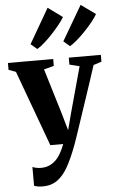

<svg xmlns="http://www.w3.org/2000/svg" viewBox="-75 -899 719 1196"><g transform="rotate(-5 284.5 -301.0)"><path d="M143 252Q125.5 252 111.5 249.5Q97.5 247 89 243V125.5Q97 129.5 111.8 132.8Q126.5 136 142 136Q169 136 191 127.2Q213 118.5 231.5 101.5Q250 84.5 265 59Q280 33.5 292.5 0H212L38.5 -473.5L-6.5 -490V-533H276.5V-490L214 -473.5L299.5 -191.5L330.5 -83L358 -188L436.5 -474L374 -489.5V-533H574.5V-490L524 -474Q504.5 -414 482.8 -348.8Q461 -283.5 440.5 -222Q420 -160.5 403 -109.8Q386 -59 374.8 -26Q363.5 7 361 13Q332 90.5 302.5 143.8Q273 197 235 224.5Q197 252 143 252ZM387.5 -604 349 -637 476 -854 566.5 -789Q555.5 -768.5 533.8 -741.5Q512 -714.5 485.8 -687Q459.5 -659.5 433.8 -637.2Q408 -615 388.5 -604ZM183 -604 144 -637 269.5 -854 360 -788Q347.5 -767 325.8 -740Q304 -713 278.5 -685.8Q253 -658.5 228 -636.8Q203 -615 184 -604Z"/></g></svg>

Font: Merriweather 72pt ExtraBold
Style: Regular
Weight: 800
Version: Version 2.100